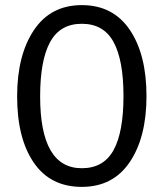

<svg xmlns="http://www.w3.org/2000/svg" viewBox="-20 -720 640 751"><path d="M553 -344Q553 -183 487.5 -86Q422 11 300 11Q177 11 112 -84Q47 -179 47 -343Q47 -504 112.5 -602Q178 -700 300 -700Q422 -700 487.5 -603.5Q553 -507 553 -344ZM137 -343Q137 -62 300 -62Q385 -62 424 -132.5Q463 -203 463 -344Q463 -485 424 -556Q385 -627 300 -627Q215 -627 176 -555.5Q137 -484 137 -343Z"/></svg>

Font: Fira Mono
Style: Regular
Weight: 400
Designer: Carrois Corporate & Edenspiekermann AG
Foundry: Carrois Corporate GbR & Edenspiekermann AG
Version: Version 3.206;PS 003.206;hotconv 1.0.70;makeotf.lib2.5.58329